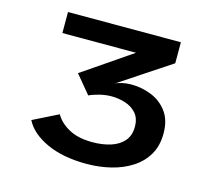

<svg xmlns="http://www.w3.org/2000/svg" viewBox="-102 -826 1078 962"><g transform="rotate(15 437.5 -344.5)"><path d="M421.5 11Q299 11 214.5 -28.2Q130 -67.5 99 -129.5L229.5 -194.5Q252 -154.5 300.2 -128Q348.5 -101.5 422.5 -101.5Q475 -101.5 517.5 -115Q560 -128.5 584.5 -157.2Q609 -186 609 -231Q609 -275 586.2 -300.8Q563.5 -326.5 528.5 -337.5Q493.5 -348.5 458 -348.5Q427.5 -348.5 396 -340.8Q364.5 -333 342.5 -322.5L264 -417L518.5 -591H136.5V-700H722V-591L454.5 -414Q466.5 -421 489.5 -426.2Q512.5 -431.5 538 -431.5Q591.5 -431.5 641.8 -411.5Q692 -391.5 724.2 -348.2Q756.5 -305 756.5 -235.5Q756.5 -172.5 729.8 -126.2Q703 -80 656.2 -49.5Q609.5 -19 549 -4Q488.5 11 421.5 11Z"/></g></svg>

Font: Trispace SemiExpanded SemiBold
Style: Regular
Weight: 600
Width: 6
Designer: Tyler Finck
Foundry: Etcetera Type Company
Version: Version 1.210; ttfautohint (v1.8.3)